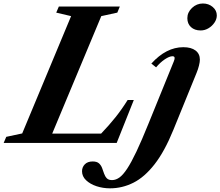

<svg xmlns="http://www.w3.org/2000/svg" viewBox="-86 -798 1230 1072"><path d="M-65.5 0 -51 -34 38 -53 311 -708 228 -727.5 242.5 -761.5H583L569 -727.5L479.5 -708L205.5 -52H478.5Q523.5 -99 559 -143.5Q594.5 -188 626.5 -239.5H661L565.5 0ZM1034.5 -628Q1000.5 -628 980.2 -646.8Q960 -665.5 960 -696.5Q960 -729 986 -753.8Q1012 -778.5 1047 -778.5Q1079 -778.5 1101.8 -759Q1124.5 -739.5 1124.5 -712Q1124.5 -691 1111.5 -671.8Q1098.5 -652.5 1078 -640.2Q1057.5 -628 1034.5 -628ZM528 253.5Q489 253.5 453.2 241.8Q417.5 230 394.8 208.5Q372 187 372 158Q372 135.5 387.5 119.5Q403 103.5 431.5 103.5Q455 103.5 466.8 114.2Q478.5 125 484.2 140.5Q490 156 495.2 171.5Q500.5 187 510.5 197.5Q520.5 208 541 207.5Q561.5 207 581.2 192.8Q601 178.5 624 143.8Q647 109 676 47.8Q705 -13.5 743 -107.5L884.5 -455.5Q887.5 -462.5 888.2 -466.8Q889 -471 889 -474Q889 -484 877 -484Q860 -484 834.2 -466.8Q808.5 -449.5 785.5 -422L759 -443Q842 -534.5 937.5 -534.5Q981.5 -534.5 1005.8 -516Q1030 -497.5 1030 -465Q1030 -452 1025 -431.8Q1020 -411.5 1011.5 -391L882 -73Q833 47.5 777 119.2Q721 191 658.8 222.2Q596.5 253.5 528 253.5Z"/></svg>

Font: Libre Caslon Text Bold
Style: Italic
Weight: 700
Italic angle: -22.583°
Designer: Pablo Impallari, Rodrigo Fuenzalida, Katja Schimmel
Foundry: Pablo Impallari, Rodrigo Fuenzalida
Version: Version 2.000